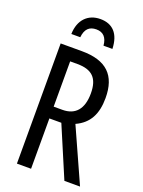

<svg xmlns="http://www.w3.org/2000/svg" viewBox="-169 -995 798 1072"><g transform="rotate(20 230.5 -459.0)"><path d="M236 -918C162 -918 113 -868 111 -784H164C169 -834 193 -856 234 -856C275 -856 298 -832 302 -784H355C352 -873 309 -918 236 -918ZM199 -714H73V0H157V-299H228L355 0H448L304 -320C381 -355 413 -419 413 -513C413 -647 346 -714 199 -714ZM200 -638C287 -638 327 -600 327 -509C327 -416 285 -369 209 -369H157V-638Z"/></g></svg>

Font: Noto Sans UI Condensed
Style: Regular
Weight: 400
Width: 3
Designer: Monotype Design Team
Foundry: Monotype Imaging Inc.
Version: Version 1.901